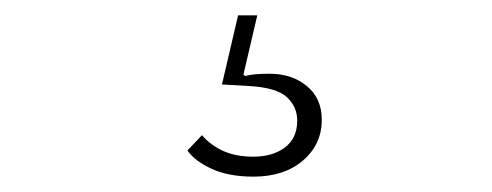

<svg xmlns="http://www.w3.org/2000/svg" viewBox="-20 -27 640 250"><path d="M310 203Q278 203 256 193Q234 183 224 169L243 149Q254 162 270.5 169.5Q287 177 310 177Q335 177 351 165Q367 153 367 130Q367 112 353.5 99.5Q340 87 304 85L269 83L290 -7H315L297 70L299 72Q307 70 315.5 69.5Q324 69 331 69Q360 69 379.5 85Q399 101 399 129Q399 161 374.5 182Q350 203 310 203Z"/></svg>

Font: IBM Plex Sans Arabic ExtLt
Style: Regular
Weight: 200
Designer: Mike Abbink, Paul van der Laan, Pieter van Rosmalen, Wael Morcos, Khajak Apelian
Foundry: Bold Monday
Version: Version 1.2